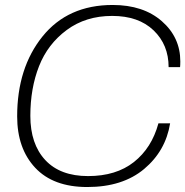

<svg xmlns="http://www.w3.org/2000/svg" viewBox="-20 -742 745 772"><path d="M331 10Q194 10 121.5 -67.5Q49 -145 49 -274Q49 -469 151 -595.5Q253 -722 433 -722Q556 -722 630.5 -657Q705 -592 705 -495Q705 -480 704 -472H658Q658 -562 597.5 -620Q537 -678 431 -678Q325 -678 248.5 -621.5Q172 -565 137 -476Q102 -387 102 -276Q102 -163 162 -98.5Q222 -34 334 -34Q447 -34 518.5 -90.5Q590 -147 617 -246H664Q646 -135 559.5 -62.5Q473 10 331 10Z"/></svg>

Font: Creato Display Light
Style: Italic
Weight: 300
Italic angle: -10°
Version: Version 1.000